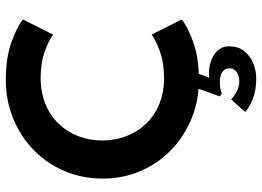

<svg xmlns="http://www.w3.org/2000/svg" viewBox="-144 -568 927 680"><g transform="rotate(-90 320.0 -228.5)"><path d="M385 -111.5Q437 -111.5 477.5 -126.2Q518 -141 537 -155.5L590.5 -49Q567.5 -29 511.2 -8.5Q455 12 377 12Q304 12 240.5 -13.8Q177 -39.5 129 -85.8Q81 -132 54 -194.2Q27 -256.5 27 -329Q27 -401.5 53.8 -464.2Q80.5 -527 128.5 -573.5Q176.5 -620 240.2 -646Q304 -672 377 -672Q455 -672 511.2 -651.5Q567.5 -631 590.5 -611L537 -504.5Q518 -519 477.5 -533.8Q437 -548.5 385 -548.5Q332 -548.5 290.8 -531.5Q249.5 -514.5 220.8 -484.2Q192 -454 177 -414.5Q162 -375 162 -330.5Q162 -285.5 177 -245.8Q192 -206 220.8 -175.8Q249.5 -145.5 290.8 -128.5Q332 -111.5 385 -111.5ZM381 215Q338 215 306.8 201.8Q275.5 188.5 263 176L307 126Q316 135 333.8 145Q351.5 155 371.5 155Q391.5 155 404.5 145.5Q417.5 136 417.5 121Q417.5 103 403.8 94.5Q390 86 370.5 86Q355 86 343.8 88.2Q332.5 90.5 328 93L318 86L356.5 -21L404 -4L384 48.5Q410.5 45.5 436 52.5Q461.5 59.5 478.5 76.2Q495.5 93 495.5 120Q495.5 150 479.2 171.2Q463 192.5 437 203.8Q411 215 381 215Z"/></g></svg>

Font: League Spartan Thin SemiBold
Style: Regular
Weight: 600
Version: Version 2.002